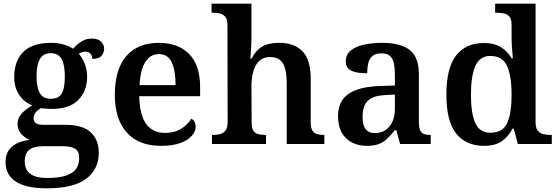

<svg xmlns="http://www.w3.org/2000/svg" viewBox="-20 -780 3025 1040"><path d="M234 240Q121 240 65.5 203.5Q10 167 10 98Q10 61 26 36Q42 11 72 -3.5Q102 -18 141 -22Q117 -32 96 -53.5Q75 -75 75 -109Q75 -140 96.5 -164Q118 -188 155 -209Q111 -226 84 -266Q57 -306 57 -363Q57 -450 106.5 -499Q156 -548 258 -548Q294 -548 325.5 -538.5Q357 -529 376 -516Q397 -540 421.5 -555.5Q446 -571 477 -571Q511 -571 527.5 -554.5Q544 -538 544 -516Q544 -495 530 -478Q516 -461 480 -461Q480 -478 470 -489Q460 -500 444 -500Q434 -500 424 -497Q414 -494 407 -489Q426 -467 439 -435Q452 -403 452 -364Q452 -289 405 -239.5Q358 -190 258 -190Q247 -190 229.5 -191.5Q212 -193 202 -194Q186 -186 174 -172Q162 -158 162 -138Q162 -122 174.5 -113Q187 -104 215 -104H333Q429 -104 472 -63Q515 -22 515 47Q515 137 446.5 188.5Q378 240 234 240ZM236 184Q300 184 338 171Q376 158 392.5 134Q409 110 409 76Q409 39 386.5 25.5Q364 12 320 12H211Q188 12 165.5 18Q143 24 128.5 41.5Q114 59 114 95Q114 123 126.5 143Q139 163 166 173.5Q193 184 236 184ZM255 -245Q285 -245 301.5 -258.5Q318 -272 324.5 -299Q331 -326 331 -365Q331 -405 324 -433.5Q317 -462 300.5 -477Q284 -492 254 -492Q226 -492 209 -476.5Q192 -461 185 -432.5Q178 -404 178 -364Q178 -307 195.5 -276Q213 -245 255 -245Z M851 10Q731 10 666.5 -62.5Q602 -135 602 -265Q602 -405 664.5 -476.5Q727 -548 840 -548Q945 -548 1004.5 -487.5Q1064 -427 1064 -308V-259H734Q737 -155 772.5 -107.5Q808 -60 874 -60Q926 -60 962 -83Q998 -106 1016 -137Q1027 -132 1033.5 -120.5Q1040 -109 1040 -94Q1040 -69 1019.5 -45Q999 -21 957.5 -5.5Q916 10 851 10ZM931 -319Q931 -397 910.5 -442Q890 -487 841 -487Q794 -487 767 -444Q740 -401 736 -319Z M1128 0V-49H1133Q1156 -49 1173.5 -54Q1191 -59 1202 -74Q1213 -89 1213 -119L1212 -648Q1212 -676 1200 -689.5Q1188 -703 1171 -707Q1154 -711 1137 -711H1126V-760H1342V-574Q1342 -551 1340.5 -525.5Q1339 -500 1337.5 -481.5Q1336 -463 1336 -463H1343Q1361 -498 1384 -516.5Q1407 -535 1434.5 -541.5Q1462 -548 1494 -548Q1574 -548 1618.5 -502Q1663 -456 1663 -354V-120Q1663 -89 1671.5 -74Q1680 -59 1696 -54Q1712 -49 1734 -49H1737V0H1533V-335Q1533 -400 1513 -435.5Q1493 -471 1442 -471Q1406 -471 1384 -450Q1362 -429 1352 -393Q1342 -357 1342 -313L1343 -115Q1343 -86 1352.5 -72Q1362 -58 1379 -53.5Q1396 -49 1418 -49H1421V0Z M1967 10Q1923 10 1887.5 -7.5Q1852 -25 1831.5 -61Q1811 -97 1811 -152Q1811 -232 1867 -271Q1923 -310 2036 -314L2119 -317V-374Q2119 -408 2114 -434.5Q2109 -461 2093.5 -476Q2078 -491 2045 -491Q2015 -491 1998 -477Q1981 -463 1975 -438.5Q1969 -414 1969 -383Q1911 -383 1882 -397.5Q1853 -412 1853 -448Q1853 -484 1879.5 -506Q1906 -528 1951 -538Q1996 -548 2049 -548Q2149 -548 2199 -509.5Q2249 -471 2249 -377V-120Q2249 -93 2254.5 -77.5Q2260 -62 2274 -55.5Q2288 -49 2310 -49H2313V0H2147L2127 -75H2119Q2097 -48 2077.5 -29Q2058 -10 2032.5 0Q2007 10 1967 10ZM2010 -59Q2044 -59 2068 -75Q2092 -91 2105.5 -121Q2119 -151 2119 -191V-268L2067 -265Q2020 -263 1993.5 -249Q1967 -235 1955.5 -210Q1944 -185 1944 -148Q1944 -118 1951 -98.5Q1958 -79 1973 -69Q1988 -59 2010 -59Z M2602 10Q2504 10 2451 -56.5Q2398 -123 2398 -267Q2398 -412 2450.5 -479.5Q2503 -547 2601 -547Q2658 -547 2694 -524Q2730 -501 2752 -464H2758Q2755 -491 2753 -524.5Q2751 -558 2751 -582V-647Q2751 -676 2740 -689.5Q2729 -703 2710.5 -707Q2692 -711 2670 -711H2662V-760H2881V-118Q2881 -88 2892.5 -73Q2904 -58 2922.5 -53.5Q2941 -49 2964 -49H2969V0H2785L2763 -83H2756Q2734 -40 2698 -15Q2662 10 2602 10ZM2636 -61Q2702 -61 2726.5 -112Q2751 -163 2751 -268Q2751 -369 2726.5 -423Q2702 -477 2635 -477Q2579 -477 2555 -423Q2531 -369 2531 -267Q2531 -164 2555 -112.5Q2579 -61 2636 -61Z"/></svg>

Font: Noto Serif Kannada SemiBold
Style: Regular
Weight: 600
Version: Version 2.003